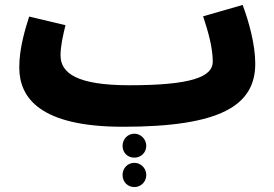

<svg xmlns="http://www.w3.org/2000/svg" viewBox="-20 -492 1108 777"><path d="M478 21C872 21 1013 -65 1013 -234C1013 -311 988 -402 962 -472L802 -426C824 -360 841 -297 841 -242C841 -180 751 -147 504 -147C291 -147 225 -196 225 -268C225 -306 235 -349 245 -390L98 -425C82 -374 58 -298 58 -219C58 -96 142 21 478 21ZM524 146C550 146 572 126 572 98C572 72 550 49 524 49C496 49 476 72 476 98C476 126 496 146 524 146ZM524 265C550 265 572 244 572 216C572 189 550 167 524 167C496 167 476 189 476 216C476 244 496 265 524 265Z"/></svg>

Font: Noto Sans Arabic UI Bk
Style: Regular
Weight: 900
Designer: Monotype Design Team, Nadine Chahine and Nizar Qandah
Foundry: Monotype Imaging Inc.
Version: Version 2.010